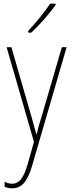

<svg xmlns="http://www.w3.org/2000/svg" viewBox="-20 -784 390 1046"><path d="M283 -757V-764H253C221 -715 179 -665 134 -616V-606H150C193 -645 249 -709 283 -757ZM16 -527 165 -11 129 116C106 195 79 217 46 217C32 217 18 213 5 206V234C19 239 31 242 46 242C95 242 128 210 154 122L343 -527H317L207 -150C196 -116 188 -89 180 -52H178C173 -71 169 -86 151 -150L42 -527Z"/></svg>

Font: Noto Sans Gujarati Condensed Thin
Style: Regular
Weight: 100
Width: 3
Designer: Jelle Bosma - Monotype Design Team, Universal Thirst
Foundry: Monotype Imaging Inc.
Version: Version 2.106